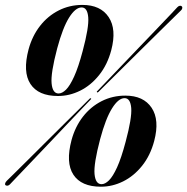

<svg xmlns="http://www.w3.org/2000/svg" viewBox="-22 -730 744 762"><path d="M305 -710.5Q377 -710.5 409.2 -662.2Q441.5 -614 419.5 -530.5Q404 -472.5 371.2 -431.8Q338.5 -391 296 -370Q253.5 -349 208 -349Q130 -349 98.8 -396.8Q67.5 -444.5 91.5 -534.5Q106 -587.5 136.8 -627Q167.5 -666.5 210.8 -688.5Q254 -710.5 305 -710.5ZM306 -527Q331.5 -622 328.2 -661.2Q325 -700.5 302 -700.5Q277.5 -700.5 252.2 -660.2Q227 -620 205 -538Q179 -439.5 182.8 -399.2Q186.5 -359 210.5 -359Q224.5 -359 240 -374.2Q255.5 -389.5 272.2 -426.2Q289 -463 306 -527ZM369 -365.5Q367 -364 365.8 -363.2Q364.5 -362.5 363.5 -364Q362 -364.5 362.2 -366Q362.5 -367.5 365 -369.5Q369.5 -374 393.8 -399.5Q418 -425 453.5 -462Q489 -499 528 -539.8Q567 -580.5 601.5 -616.5Q636 -652.5 658 -675.8Q680 -699 681.5 -701Q686 -706 691.2 -707Q696.5 -708 699.5 -704.5Q702.5 -702 701.2 -696.8Q700 -691.5 695.5 -688Q694 -686.5 671 -664Q648 -641.5 612.5 -606.5Q577 -571.5 537 -532Q497 -492.5 460.5 -456.2Q424 -420 399 -395.2Q374 -370.5 369 -365.5ZM332 -336.5Q334 -339 336.2 -339.8Q338.5 -340.5 339 -339.5Q340.5 -339 339.5 -337Q338.5 -335 336 -333Q331.5 -328.5 307.2 -303Q283 -277.5 247.2 -240Q211.5 -202.5 172.5 -161.2Q133.5 -120 98.8 -83.8Q64 -47.5 41.5 -23.8Q19 0 17.5 1.5Q13.5 6 8.2 6.8Q3 7.5 0 5Q-3 2.5 -1.5 -2.5Q0 -7.5 5 -12.5Q7 -14 30 -37Q53 -60 88.8 -95.2Q124.5 -130.5 164.5 -170.5Q204.5 -210.5 241 -246.5Q277.5 -282.5 302.8 -307.5Q328 -332.5 332 -336.5ZM475.5 -350.5Q547.5 -350.5 579.8 -302.2Q612 -254 590 -170.5Q574.5 -112.5 541.8 -71.8Q509 -31 466.5 -10Q424 11 378.5 11Q300.5 11 269.2 -36.8Q238 -84.5 262 -174.5Q276.5 -227.5 307.2 -267Q338 -306.5 381.2 -328.5Q424.5 -350.5 475.5 -350.5ZM476.5 -167Q502 -262 498.8 -301.2Q495.5 -340.5 472.5 -340.5Q448 -340.5 422.8 -300.2Q397.5 -260 375.5 -178Q349.5 -79.5 353.2 -39.2Q357 1 381 1Q395 1 410.5 -14.2Q426 -29.5 442.8 -66.2Q459.5 -103 476.5 -167Z"/></svg>

Font: Fraunces 120pt
Style: Bold Italic
Weight: 700
Italic angle: -16°
Version: Version 1.000;[b76b70a41]